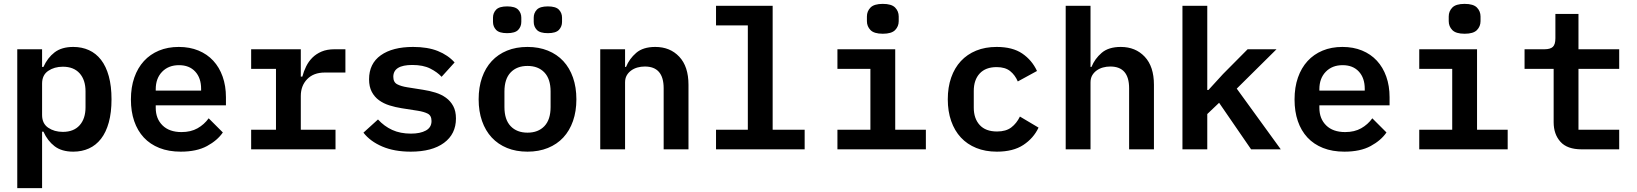

<svg xmlns="http://www.w3.org/2000/svg" viewBox="-20 -770 8440 990"><path d="M69 -516H197V-425H204Q225 -472 261.5 -500Q298 -528 358 -528Q402 -528 438.5 -511.5Q475 -495 501 -461.5Q527 -428 541 -377Q555 -326 555 -258Q555 -190 541 -139Q527 -88 501 -54.5Q475 -21 438.5 -4.5Q402 12 358 12Q298 12 261.5 -16Q225 -44 204 -91H197V200H69ZM304 -90Q360 -90 390.5 -124Q421 -158 421 -217V-299Q421 -358 390.5 -392Q360 -426 304 -426Q260 -426 228.5 -404.5Q197 -383 197 -339V-177Q197 -133 228.5 -111.5Q260 -90 304 -90Z M912 12Q850 12 802 -7Q754 -26 721.5 -61Q689 -96 672 -145.5Q655 -195 655 -257Q655 -320 672.5 -370Q690 -420 722 -455Q754 -490 799.5 -509Q845 -528 902 -528Q958 -528 1003 -509.5Q1048 -491 1079.5 -457Q1111 -423 1128 -375Q1145 -327 1145 -269V-227H783V-214Q783 -158 818 -123.5Q853 -89 916 -89Q964 -89 998.5 -108.5Q1033 -128 1056 -160L1129 -87Q1101 -46 1047.5 -17Q994 12 912 12ZM903 -434Q849 -434 816 -400Q783 -366 783 -310V-303H1017V-312Q1017 -368 986.5 -401Q956 -434 903 -434Z M1275 -101H1403V-415H1275V-516H1531V-375H1539Q1546 -402 1558.5 -427.5Q1571 -453 1590.5 -472.5Q1610 -492 1638 -504Q1666 -516 1705 -516H1761V-396H1655Q1597 -396 1564 -362Q1531 -328 1531 -275V-101H1710V0H1275Z M2098 12Q2013 12 1951 -14.5Q1889 -41 1854 -86L1929 -154Q1961 -119 2002.5 -100Q2044 -81 2099 -81Q2147 -81 2176 -97Q2205 -113 2205 -146Q2205 -174 2185.5 -184Q2166 -194 2134 -199L2051 -212Q2019 -217 1988.5 -226.5Q1958 -236 1934.5 -253Q1911 -270 1897 -296.5Q1883 -323 1883 -361Q1883 -442 1943.5 -485Q2004 -528 2110 -528Q2185 -528 2237.5 -507Q2290 -486 2324 -448L2257 -374Q2235 -398 2198.5 -416.5Q2162 -435 2106 -435Q2008 -435 2008 -374Q2008 -346 2028 -335.5Q2048 -325 2080 -320L2162 -307Q2195 -302 2225.5 -292.5Q2256 -283 2279.5 -266Q2303 -249 2317 -223Q2331 -197 2331 -159Q2331 -79 2269.5 -33.5Q2208 12 2098 12Z M2595 -599Q2554 -599 2538 -616Q2522 -633 2522 -657V-679Q2522 -703 2538 -720Q2554 -737 2595 -737Q2636 -737 2652 -720Q2668 -703 2668 -679V-657Q2668 -633 2652 -616Q2636 -599 2595 -599ZM2805 -599Q2764 -599 2748 -616Q2732 -633 2732 -657V-679Q2732 -703 2748 -720Q2764 -737 2805 -737Q2846 -737 2862 -720Q2878 -703 2878 -679V-657Q2878 -633 2862 -616Q2846 -599 2805 -599ZM2700 12Q2641 12 2594.5 -7Q2548 -26 2515.5 -61Q2483 -96 2465.5 -146Q2448 -196 2448 -258Q2448 -320 2465.5 -370Q2483 -420 2515.5 -455Q2548 -490 2594.5 -509Q2641 -528 2700 -528Q2758 -528 2805 -509Q2852 -490 2884.5 -455Q2917 -420 2934.5 -370Q2952 -320 2952 -258Q2952 -196 2934.5 -146Q2917 -96 2884.5 -61Q2852 -26 2805 -7Q2758 12 2700 12ZM2700 -86Q2755 -86 2787 -119.5Q2819 -153 2819 -218V-298Q2819 -363 2787 -396.5Q2755 -430 2700 -430Q2645 -430 2613 -396.5Q2581 -363 2581 -298V-218Q2581 -153 2613 -119.5Q2645 -86 2700 -86Z M3075 0V-516H3203V-425H3208Q3225 -467 3260.5 -497.5Q3296 -528 3359 -528Q3435 -528 3482.5 -477.5Q3530 -427 3530 -333V0H3402V-315Q3402 -427 3305 -427Q3285 -427 3267 -422Q3249 -417 3234.5 -406.5Q3220 -396 3211.5 -381Q3203 -366 3203 -345V0Z M3672 -101H3836V-639H3672V-740H3964V-101H4129V0H3672Z M4532 -596Q4487 -596 4468.5 -615Q4450 -634 4450 -661V-685Q4450 -712 4468.5 -731Q4487 -750 4532 -750Q4577 -750 4595.5 -731Q4614 -712 4614 -685V-661Q4614 -634 4595.5 -615Q4577 -596 4532 -596ZM4298 -101H4468V-415H4298V-516H4596V-101H4754V0H4298Z M5120 12Q5061 12 5014 -7Q4967 -26 4934.5 -61Q4902 -96 4884.5 -146Q4867 -196 4867 -258Q4867 -320 4884.5 -370Q4902 -420 4934.5 -455Q4967 -490 5013.5 -509Q5060 -528 5119 -528Q5201 -528 5251 -494Q5301 -460 5327 -404L5228 -350Q5214 -383 5188.5 -403.5Q5163 -424 5119 -424Q5062 -424 5031.5 -391Q5001 -358 5001 -301V-215Q5001 -159 5031.5 -125.5Q5062 -92 5121 -92Q5167 -92 5194.5 -113Q5222 -134 5239 -169L5335 -112Q5309 -57 5256.5 -22.5Q5204 12 5120 12Z M5475 -740H5603V-425H5608Q5625 -467 5660.5 -497.5Q5696 -528 5759 -528Q5835 -528 5882.5 -477.5Q5930 -427 5930 -333V0H5802V-315Q5802 -427 5705 -427Q5685 -427 5667 -422Q5649 -417 5634.5 -406.5Q5620 -396 5611.5 -381Q5603 -366 5603 -345V0H5475Z M6077 -740H6205V-306H6211L6286 -388L6413 -516H6562L6357 -313L6584 0H6431L6266 -240L6205 -182V0H6077Z M6912 12Q6850 12 6802 -7Q6754 -26 6721.5 -61Q6689 -96 6672 -145.5Q6655 -195 6655 -257Q6655 -320 6672.5 -370Q6690 -420 6722 -455Q6754 -490 6799.5 -509Q6845 -528 6902 -528Q6958 -528 7003 -509.5Q7048 -491 7079.5 -457Q7111 -423 7128 -375Q7145 -327 7145 -269V-227H6783V-214Q6783 -158 6818 -123.5Q6853 -89 6916 -89Q6964 -89 6998.5 -108.5Q7033 -128 7056 -160L7129 -87Q7101 -46 7047.5 -17Q6994 12 6912 12ZM6903 -434Q6849 -434 6816 -400Q6783 -366 6783 -310V-303H7017V-312Q7017 -368 6986.5 -401Q6956 -434 6903 -434Z M7532 -596Q7487 -596 7468.5 -615Q7450 -634 7450 -661V-685Q7450 -712 7468.5 -731Q7487 -750 7532 -750Q7577 -750 7595.5 -731Q7614 -712 7614 -685V-661Q7614 -634 7595.5 -615Q7577 -596 7532 -596ZM7298 -101H7468V-415H7298V-516H7596V-101H7754V0H7298Z M8135 0Q8061 0 8026 -39Q7991 -78 7991 -140V-415H7841V-516H7943Q7974 -516 7987 -528.5Q8000 -541 8000 -573V-698H8119V-516H8329V-415H8119V-101H8329V0Z"/></svg>

Font: IBM Plex Mono SmBld
Style: Regular
Weight: 600
Monospace: yes
Designer: Mike Abbink, Paul van der Laan, Pieter van Rosmalen
Foundry: Bold Monday
Version: Version 2.3